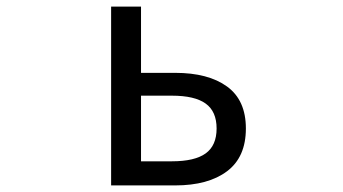

<svg xmlns="http://www.w3.org/2000/svg" viewBox="-20 -563 1040 583"><path d="M317.4 0V-543H408.2V-341.8H511.7Q612.3 -341.8 669.4 -300.3Q726.6 -258.8 726.6 -172.9Q726.6 -85.9 669.4 -43Q612.3 0 511.7 0ZM408.2 -73.2H502Q571.3 -73.2 604.5 -97.2Q637.7 -121.1 637.7 -172.9Q637.7 -224.6 604.5 -248.5Q571.3 -272.5 502 -272.5H408.2Z"/></svg>

Font: Gen Shin Gothic Monospace Regular
Style: Regular
Weight: 400
Designer: [Source Han Sans]
Ryoko NISHIZUKA  (kana & ideographs); Paul D. Hunt (Latin, Greek & Cyrillic); Wenlong ZHANG  (bopomofo
Version: Version 1.002.20150607